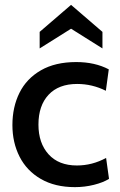

<svg xmlns="http://www.w3.org/2000/svg" viewBox="-20 -759 494 789"><path d="M31 -245Q31 -319 60 -377.5Q89 -436 148 -470Q207 -504 293 -504Q370 -504 427 -474L415 -386Q359 -414 297 -414Q221 -414 179.5 -369.5Q138 -325 138 -247Q138 -171 179.5 -125Q221 -79 296 -79Q359 -79 416 -110L428 -24Q404 -9 366 0.5Q328 10 288 10Q206 10 148 -23.5Q90 -57 60.5 -115Q31 -173 31 -245ZM143 -628 272 -739 401 -628V-560L272 -641L143 -560Z"/></svg>

Font: Cabin Medium
Style: Regular
Weight: 500
Designer: Pablo Impallari
Foundry: Pablo Impallari. http://www.impallari.com Igino Marini. http://www.ikern.com
Version: Version 2.001